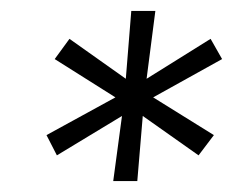

<svg xmlns="http://www.w3.org/2000/svg" viewBox="-20 -670 447 351"><path d="M386 -562 260 -492 371 -423 343 -386 241 -458 231 -339H187L203 -458L84 -386L65 -423L191 -492L80 -562L107 -599L210 -526L220 -650H264L248 -526L365 -599Z"/></svg>

Font: Zilla Slab Light
Style: Italic
Weight: 300
Italic angle: -6°
Designer: Typotheque.com
Foundry: Typotheque type foundry
Version: Version 1.1; 2017; ttfautohint (v1.6)